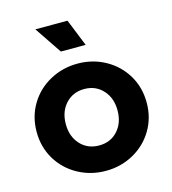

<svg xmlns="http://www.w3.org/2000/svg" viewBox="-116 -879 884 986"><g transform="rotate(-15 325.5 -386.0)"><path d="M33 -273Q33 -354 72 -419Q111 -484 178.5 -521Q246 -558 326 -558Q406 -558 473 -521Q540 -484 579 -419Q618 -354 618 -273Q618 -192 579 -127Q540 -62 473 -25Q406 12 326 12Q246 12 178.5 -25Q111 -62 72 -127Q33 -192 33 -273ZM326 -123Q387 -123 425 -165Q463 -207 463 -273Q463 -339 424.5 -381Q386 -423 326 -423Q265 -423 226.5 -381Q188 -339 188 -273Q188 -207 226.5 -165Q265 -123 326 -123ZM163 -784H334L392 -640H260Z"/></g></svg>

Font: Eudoxus Sans ExtraBold
Style: Regular
Weight: 800
Designer: Stijn de Vries
Foundry: tokotype
Version: Version 2.005